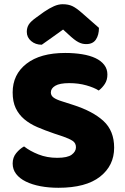

<svg xmlns="http://www.w3.org/2000/svg" viewBox="-20 -874 591 910"><path d="M237 -241Q193 -256 157 -271.5Q121 -287 95 -309Q69 -331 54.5 -361.5Q40 -392 40 -436Q40 -521 105.5 -572Q171 -623 289 -623Q332 -623 369 -617Q406 -611 432.5 -598.5Q459 -586 474 -566.5Q489 -547 489 -521Q489 -495 477 -476.5Q465 -458 448 -445Q426 -459 389 -469.5Q352 -480 308 -480Q263 -480 242 -467.5Q221 -455 221 -436Q221 -421 234 -411.5Q247 -402 273 -394L326 -377Q420 -347 470.5 -300.5Q521 -254 521 -174Q521 -89 454 -36.5Q387 16 257 16Q211 16 171.5 8.5Q132 1 102.5 -13.5Q73 -28 56.5 -49.5Q40 -71 40 -99Q40 -128 57 -148.5Q74 -169 94 -180Q122 -158 162.5 -142Q203 -126 251 -126Q300 -126 320 -141Q340 -156 340 -176Q340 -196 324 -206.5Q308 -217 279 -227ZM279 -734Q248 -711 224 -694.5Q200 -678 178 -662Q148 -662 127.5 -679.5Q107 -697 107 -723Q107 -743 116.5 -758Q126 -773 153 -792L189 -818Q214 -835 235.5 -844.5Q257 -854 277 -854Q304 -854 323 -845Q342 -836 368 -813L449 -742Q449 -708 434.5 -686.5Q420 -665 389 -665Q379 -665 370.5 -667Q362 -669 352 -674Q342 -679 330 -688.5Q318 -698 302 -713Z"/></svg>

Font: Baloo Bhai
Style: Regular
Weight: 400
Designer: Supriya Tembe, Noopur Datye and Ek Type
Foundry: Ek Type
Version: Version 1.100;PS 1.000;hotconv 1.0.88;makeotf.lib2.5.647800;